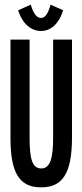

<svg xmlns="http://www.w3.org/2000/svg" viewBox="-20 -793 353 824"><path d="M197 -773C188 -740 176 -716 156 -716C137 -716 123 -736 112 -773L58 -749C77 -688 116 -660 156 -660C196 -660 232 -688 251 -749ZM157 11C248 11 289 -48 289 -204V-623H208V-203C208 -118 197 -70 157 -70C119 -70 107 -110 107 -200V-623H25V-201C25 -60 58 12 157 11Z"/></svg>

Font: Inconsolata ExtraCondensed
Style: Bold
Weight: 700
Width: 2
Monospace: yes
Designer: Raph Levien, Cyreal, Brenton Simpson
Foundry: Raph Levien, Cyreal, Google
Version: Version 3.100